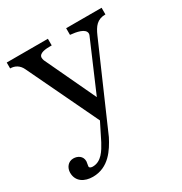

<svg xmlns="http://www.w3.org/2000/svg" viewBox="-158 -585 853 901"><g transform="rotate(-30 268.5 -134.5)"><path d="M88 199C174 199 217 129 245 75L437 -365C455 -406 474 -432 519 -432V-468H327V-432C359 -429 407 -421 407 -393C407 -390 406 -387 405 -384L290 -116L161 -390C159 -396 158 -401 158 -405C158 -430 197 -432 219 -432H228V-468H5V-436C31 -436 53 -423 65 -397L248 -14L202 78C183 113 158 157 111 157C104 157 93 155 93 146C93 143 97 123 97 121V119C97 92 74 78 50 78C22 78 4 102 4 129C4 177 43 199 88 199Z"/></g></svg>

Font: MusAnalysis
Style: Regular
Weight: 400
Version: Version 2.0